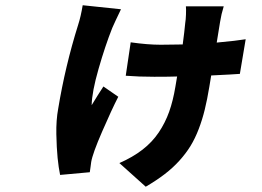

<svg xmlns="http://www.w3.org/2000/svg" viewBox="-20 -614 996 730"><path d="M476.9 -453.1Q541.5 -443.9 590.6 -443.9Q604 -443.9 632.3 -444.4Q660.5 -445 674.7 -445Q681.5 -496.1 684.3 -527Q686.4 -538.7 687.1 -558.8Q687.9 -578.8 686.8 -589.8H830.6Q821.4 -560.4 816.8 -530.9L804 -452.1Q881 -459.2 914.1 -464.8L892 -333.1Q870.7 -331.3 783 -327.1L775.9 -284.1Q767.8 -235.1 758.5 -197.3Q749.3 -159.4 735.6 -123.6Q721.9 -87.7 704.4 -59.1Q686.8 -30.5 662.3 -3.4Q637.8 23.8 606.4 47.9Q574.9 72.1 534.1 95.9L433.9 6Q484.7 -16.3 521.7 -44.9Q558.6 -73.5 583.5 -110.4Q608.3 -147.4 623.2 -189.3Q638.1 -231.2 647 -285.2L653.4 -323.2Q625.4 -322.1 566.4 -322.1Q508.5 -322.1 458.1 -326ZM208.5 51.1Q202.8 23.4 199 -13.8Q195.3 -51.1 194.2 -104.2Q193.2 -157.3 201.3 -201Q228 -362.9 277 -519.2Q287.3 -550.8 294.4 -594.1L440 -578.8Q415.1 -527 407 -508.2Q380.3 -441.1 354.9 -352.8Q329.5 -264.6 328.5 -214.1Q353.7 -255.7 373.2 -285.2L429.7 -246.1Q404.5 -197.1 368.3 -113.6Q332 -30.2 326.7 2.1Q326.3 5.3 324.4 19.7Q322.4 34.1 321.4 40.8Z"/></svg>

Font: Karasuma Gothic
Style: Italic
Weight: 900
Italic angle: -9.39999°
Designer: Rasmus Andersson / Ryoko Nishizuka
Foundry: Genbu
Version: Version 1.00